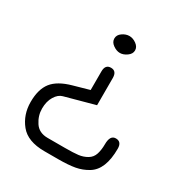

<svg xmlns="http://www.w3.org/2000/svg" viewBox="-156 -598 836 884"><g transform="rotate(30 262.0 -156.5)"><path d="M278.8 -394.5Q260.7 -394.5 242.2 -407.7Q223.6 -420.9 223.6 -439.9Q223.6 -459 241.7 -471.7Q259.8 -484.4 278.8 -484.4Q297.9 -484.4 315.9 -471.2Q334 -458 334 -439.5Q334 -420.9 315.4 -407.7Q296.9 -394.5 278.8 -394.5ZM248 -278.3Q248 -315.4 278.3 -315.4Q308.6 -315.4 308.6 -278.3V-133.8L151.4 -90.8Q128.9 -85 112.8 -58.6Q96.7 -32.2 96.7 5.9Q96.7 43.9 118.7 77.1Q140.6 110.4 186.5 110.4H278.3Q324.2 110.4 348.6 107.4Q373 104.5 394 92.3Q415 80.1 422.4 56.6Q429.7 33.2 429.7 3.9Q429.7 -44.9 460.4 -44.9Q491.2 -44.9 491.2 -7.8Q491.2 103.5 431.6 139.6Q401.4 158.2 366.2 164.6Q331.1 170.9 278.3 170.9H204.1Q115.2 170.9 75.7 122.1Q36.1 73.2 36.1 5.9Q36.1 -61.5 65.4 -99.1Q94.7 -136.7 165 -156.2L248 -179.7Z"/></g></svg>

Font: Jura
Style: Medium
Weight: 500
Version: Version 2.6.1